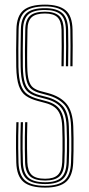

<svg xmlns="http://www.w3.org/2000/svg" viewBox="-20 -826 395 851"><path d="M180.2 5.5Q113.8 5.5 83.9 -20.1Q54 -45.8 52.2 -105.5Q51.2 -139.8 51 -167.5Q50.8 -195.2 51.1 -222.8Q51.5 -250.2 52.5 -284.5H62.2Q61.2 -251.8 60.9 -224.5Q60.5 -197.2 60.8 -169.1Q61 -141 62 -106Q63.8 -51 90.8 -26.8Q117.8 -2.5 180.2 -2.5Q239.5 -2.5 266.1 -26.5Q292.8 -50.5 294.8 -106Q296 -131.8 296.2 -158.9Q296.5 -186 296.2 -213Q296 -240 295 -265.5Q292.8 -332.8 265.2 -362.4Q237.8 -392 190 -404.5L157 -413.5Q133.8 -419.8 119.5 -431.1Q105.2 -442.5 98.6 -465.6Q92 -488.8 91 -530.2Q90.2 -567.5 90.6 -605Q91 -642.5 92 -694.5Q92.5 -737.2 112.9 -755.8Q133.2 -774.2 179.2 -774.2Q220.8 -774.2 241.1 -756.4Q261.5 -738.5 262.5 -693.5Q263.2 -664 263.2 -621.8Q263.2 -579.5 262.2 -532.2H252.5Q253.2 -576.5 253.4 -620Q253.5 -663.5 252.8 -693Q251.8 -732.8 234.5 -749.5Q217.2 -766.2 179.2 -766.2Q138.5 -766.2 120.4 -749.6Q102.2 -733 101.8 -694.5Q101 -651 100.5 -609.5Q100 -568 100.8 -530.5Q101.5 -491.2 107.6 -469.8Q113.8 -448.2 126.4 -438.1Q139 -428 159.5 -422.2L192.5 -413.5Q247.8 -398.5 275 -365.5Q302.2 -332.5 304.8 -265.8Q305.8 -240.5 306 -212.8Q306.2 -185 305.9 -157.5Q305.5 -130 304.5 -105.5Q302.2 -46.2 273.2 -20.4Q244.2 5.5 180.2 5.5ZM180.2 -10.2Q123.8 -10.2 98.5 -32.5Q73.2 -54.8 71.8 -106.2Q71 -137.2 70.6 -163.8Q70.2 -190.2 70.6 -218.9Q71 -247.5 72 -284.5H81.8Q80.8 -250.8 80.4 -223.1Q80 -195.5 80.2 -167.9Q80.5 -140.2 81.5 -106.5Q83 -59.5 105.6 -38.9Q128.2 -18.2 180.2 -18.2Q229.5 -18.2 251.5 -38.8Q273.5 -59.2 275.2 -106.8Q276.2 -129.2 276.6 -154.8Q277 -180.2 276.8 -208.1Q276.5 -236 275.2 -264.8Q274 -302.8 263.9 -326.8Q253.8 -350.8 234.2 -365Q214.8 -379.2 185.5 -387L152.2 -395.8Q125 -403 107.5 -415.8Q90 -428.5 81.2 -455Q72.5 -481.5 71.5 -530Q71 -554.5 71 -579.4Q71 -604.2 71.5 -632.4Q72 -660.5 72.5 -695Q73.2 -745.2 97.6 -767.5Q122 -789.8 179.2 -789.8Q230.5 -789.8 255.6 -768.5Q280.8 -747.2 282 -693.8Q282.8 -664.8 282.8 -622.1Q282.8 -579.5 282 -532.2H272Q273 -576.2 273 -620.6Q273 -665 272.2 -693.8Q271 -743.8 247.9 -762.8Q224.8 -781.8 179.2 -781.8Q127.2 -781.8 105.1 -761.4Q83 -741 82.2 -694.8Q81.5 -652.5 81 -609.6Q80.5 -566.8 81.2 -530.2Q82.2 -484.8 90.1 -459.9Q98 -435 113.9 -423.1Q129.8 -411.2 154.5 -404.5L188 -395.8Q232.8 -384 257.9 -356.1Q283 -328.2 285.2 -265.2Q286.2 -236 286.5 -208.8Q286.8 -181.5 286.4 -156.1Q286 -130.8 285 -106.5Q283.2 -55.2 258.9 -32.8Q234.5 -10.2 180.2 -10.2ZM180.2 -25.8Q134 -25.8 113.2 -44.6Q92.5 -63.5 91.2 -106.8Q90.5 -136.8 90.1 -162.9Q89.8 -189 90.1 -217.9Q90.5 -246.8 91.5 -284.5H101.2Q100.2 -248.8 99.9 -221.4Q99.5 -194 99.9 -167.1Q100.2 -140.2 101.2 -107Q102.5 -68.8 120.2 -51.2Q138 -33.8 180.2 -33.8Q218.8 -33.8 236.4 -50.9Q254 -68 255.8 -107Q256.8 -134.2 257.1 -160.5Q257.5 -186.8 257.1 -212.8Q256.8 -238.8 255.8 -264.2Q254.8 -297.2 246.2 -318.1Q237.8 -339 221.6 -351.1Q205.5 -363.2 181 -369.5L147.5 -378.5Q116 -386.8 95.1 -401.1Q74.2 -415.5 63.8 -445.2Q53.2 -475 52 -529.5Q51.2 -565.5 51.5 -603.5Q51.8 -641.5 52.8 -695.5Q53.8 -754.8 83.5 -780.1Q113.2 -805.5 179.2 -805.5Q240 -805.5 270.1 -781Q300.2 -756.5 301.5 -694.5Q302.2 -666 302.2 -623.1Q302.2 -580.2 301.5 -532.2H291.8Q292.5 -575.8 292.5 -620.6Q292.5 -665.5 291.8 -694.2Q290.5 -751.2 263.2 -774.4Q236 -797.5 179.2 -797.5Q117.8 -797.5 90.6 -773.9Q63.5 -750.2 62.5 -695.2Q61.8 -654 61.4 -609.8Q61 -565.5 61.8 -529.8Q62.8 -479 72.2 -450.8Q81.8 -422.5 100.9 -408.8Q120 -395 149.8 -387.2L183.5 -378.2Q210.2 -371.5 228 -358.4Q245.8 -345.2 255 -322.6Q264.2 -300 265.5 -264.5Q266.5 -236.8 266.9 -209.6Q267.2 -182.5 266.9 -156.8Q266.5 -131 265.5 -106.8Q263.8 -63.5 243.9 -44.6Q224 -25.8 180.2 -25.8Z"/></svg>

Font: Big Shoulders Inline Text Thin ExtraLight
Style: Regular
Weight: 250
Version: Version 2.002